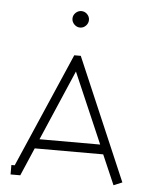

<svg xmlns="http://www.w3.org/2000/svg" viewBox="-49 -684 562 731"><g transform="rotate(5 232.0 -318.0)"><path d="M210.7 -589.6Q201.2 -599.1 201.2 -611.8Q201.2 -624.5 210.7 -633.8Q220.2 -643.1 232.9 -643.1Q245.6 -643.1 254.9 -633.8Q264.2 -624.5 264.2 -611.8Q264.2 -599.1 254.9 -589.6Q245.6 -580.1 232.9 -580.1Q220.2 -580.1 210.7 -589.6ZM348.1 -143.1 231.9 -412.1 116.2 -143.1ZM18.1 0V-36.1H30.8L220.2 -473.1H245.1L444.8 -6.8L412.1 6.8L362.8 -106.9H101.1L55.2 0Z"/></g></svg>

Font: RawengulkPcs
Style: Regular
Weight: 400
Version: Version 0.92